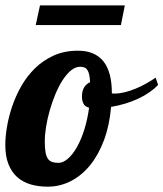

<svg xmlns="http://www.w3.org/2000/svg" viewBox="-40 -700 616 724"><path d="M556.2 -379.9Q526.9 -349.1 480.5 -327.6Q434.1 -306.2 378.9 -296.9Q373 -227.5 352.3 -171.9Q331.5 -116.2 299.8 -77.1Q268.1 -38.1 227.1 -17.1Q186 3.9 140.1 3.9Q105 3.9 75.7 -4.6Q46.4 -13.2 25.1 -32Q3.9 -50.8 -8.1 -80.8Q-20 -110.8 -20 -153.8Q-20 -183.1 -13.9 -220.5Q-7.8 -257.8 5.4 -297.4Q18.6 -336.9 40 -374.8Q61.5 -412.6 91.8 -442.4Q122.1 -472.2 162.4 -490.5Q202.6 -508.8 253.9 -508.8Q381.8 -508.8 381.8 -349.1V-348.1Q384.3 -347.2 386.7 -347.2Q389.2 -347.2 393.1 -347.2Q410.6 -347.2 430.9 -352.3Q451.2 -357.4 471.4 -365.7Q491.7 -374 511.2 -385Q530.8 -396 546.9 -407.2ZM295.9 -293.9Q280.3 -297.9 274.7 -309.3Q269 -320.8 269 -335.9Q269 -356.9 277.3 -370.4Q285.6 -383.8 299.8 -390.1Q298.8 -406.2 296.6 -417.2Q294.4 -428.2 290 -435.3Q285.6 -442.4 279.1 -445.3Q272.5 -448.2 262.2 -448.2Q244.1 -448.2 227.5 -434.3Q210.9 -420.4 196 -397.5Q181.2 -374.5 168.9 -345Q156.7 -315.4 147.7 -284.2Q138.7 -252.9 133.8 -222.4Q128.9 -191.9 128.9 -167Q128.9 -142.1 131.6 -126.5Q134.3 -110.8 140.4 -101.8Q146.5 -92.8 156.2 -89.4Q166 -85.9 180.2 -85.9Q198.2 -85.9 216.6 -102.1Q234.9 -118.2 250.5 -146Q266.1 -173.8 278.1 -211.9Q290 -250 295.9 -293.9ZM416 -605.5H94.7L110.8 -679.7H430.7Z"/></svg>

Font: Lobster
Style: Regular
Weight: 400
Designer: Pablo Impallari
Foundry: Pablo Impallari
Version: Version 1.007; ttfautohint (v1.1) -l 8 -r 50 -G 50 -x 14 -D 